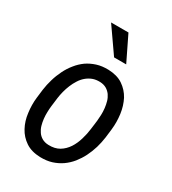

<svg xmlns="http://www.w3.org/2000/svg" viewBox="-184 -848 860 958"><g transform="rotate(30 246.0 -369.5)"><path d="M270.5 -605.5H340.3L270.5 -749H170.4ZM43 -287.6 37.1 -238.8C33.7 -210 34.2 -180.7 38.1 -151.4C41.5 -122.1 49.8 -95.7 62.5 -72.3C75.2 -48.3 92.8 -29.3 115.2 -14.2C137.7 1 166 8.8 199.7 9.8C223.6 10.3 245.6 7.8 265.6 1.5C285.6 -4.9 303.7 -13.7 319.8 -24.9C335.9 -36.1 350.6 -49.8 363.8 -65.9C376.5 -82 387.7 -99.1 397 -117.7C406.2 -136.2 414.1 -155.8 420.4 -176.8C426.3 -197.3 430.7 -217.8 433.6 -238.8L439.5 -288.6C442.9 -317.9 442.4 -347.2 438.5 -376.5C434.6 -405.8 426.3 -432.1 414.1 -456.1C401.4 -479.5 383.8 -499 361.3 -514.2C338.9 -529.3 310.5 -537.1 276.9 -538.1C252.9 -538.6 231.4 -536.1 211.4 -529.8C191.4 -523.4 172.9 -514.6 156.7 -503.4C140.6 -491.7 126 -478 113.3 -461.9C100.1 -445.8 88.9 -428.2 79.6 -409.2C70.3 -390.1 62.5 -370.6 56.6 -350.1C50.3 -329.1 45.9 -308.6 43 -287.6ZM121.1 -238.3 127.4 -288.6C128.9 -301.3 131.8 -314.5 135.3 -328.6C138.7 -342.3 143.6 -356 148.9 -369.1C154.3 -382.3 160.6 -394.5 168.5 -406.7C175.8 -418.5 184.6 -428.7 194.8 -437.5C205.1 -446.3 216.3 -453.1 229 -458C241.7 -462.9 255.9 -464.8 271.5 -464.4C286.1 -463.9 298.3 -460.4 308.6 -454.6C318.8 -448.7 327.1 -440.9 334 -431.6C340.3 -422.4 345.7 -411.6 349.1 -399.9C352.5 -387.7 355 -375.5 356.4 -362.8C357.9 -349.6 358.4 -336.9 357.9 -324.2C357.4 -311.5 356.4 -299.8 355.5 -289.1L349.1 -238.8C346.7 -218.3 342.3 -197.3 335.9 -176.3C329.6 -155.3 321.3 -136.2 310.1 -119.1C298.8 -102.1 284.7 -87.9 267.6 -77.6C250.5 -67.4 229.5 -62.5 204.6 -63.5C189.9 -64 177.7 -67.4 167.5 -73.2C157.2 -79.1 148.9 -86.9 142.6 -96.2C136.2 -105.5 130.9 -115.7 127.4 -127.9C124 -139.6 121.6 -151.9 120.1 -165C118.7 -177.7 118.2 -190.4 118.7 -203.1C119.1 -215.3 119.6 -227.1 121.1 -238.3Z"/></g></svg>

Font: Roboto Condensed
Style: Italic
Weight: 400
Designer: Google
Version: Version 1.000;PS 001.000;hotconv 1.0.88;makeotf.lib2.5.64775